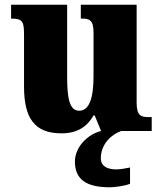

<svg xmlns="http://www.w3.org/2000/svg" viewBox="-20 -556 689 815"><path d="M241 10C308 10 350 -18 377 -66H382L409 0C352 14 298 68 298 130C298 206 347 239 446 239C466 239 512 233 532 224V155C509 160 489 163 473 163C435 163 408 149 408 116C408 53 456 13 495 0H624V-59H612C580 -59 560 -63 560 -120V-536H323V-477H327C359 -477 377 -472 377 -417V-233C377 -142 360 -86 316 -86C275 -86 265 -139 265 -230V-536H27V-477H30C78 -477 82 -462 82 -405V-189C82 -55 126 10 241 10Z"/></svg>

Font: Noto Serif Ethiopic SemiCondensed Black
Style: Regular
Weight: 900
Width: 4
Designer: Monotype Design Team
Foundry: Monotype Imaging Inc.
Version: Version 2.102